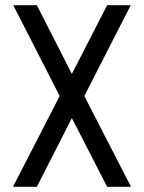

<svg xmlns="http://www.w3.org/2000/svg" viewBox="-20 -720 555 740"><path d="M393 -700H484L305 -350L485 0H393L257 -265L122 0H30L210 -350L31 -700H122L257 -435Z"/></svg>

Font: Strait
Style: Regular
Weight: 400
Designer: Eduardo Rodriguez Tunni
Foundry: Eduardo Rodriguez Tunni
Version: Version 1.002; ttfautohint (v1.8.4.7-5d5b);gftools[0.9.23]